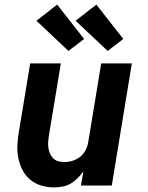

<svg xmlns="http://www.w3.org/2000/svg" viewBox="-20 -805 640 833"><path d="M215 8Q186 8 159 0Q132 -8 111 -25.5Q90 -43 77.5 -67.5Q65 -92 59.5 -119.5Q54 -147 55.5 -176Q57 -205 62 -234L111 -530H244L192 -216Q190 -203 189 -189.5Q188 -176 190 -163Q192 -150 197 -138.5Q202 -127 211 -118Q220 -109 232.5 -105.5Q245 -102 259 -102Q277 -102 295 -107.5Q313 -113 328 -125Q343 -137 351.5 -154Q360 -171 363 -189L419 -530H552L465 0H331L342 -62Q331 -46 317 -32Q303 -18 286.5 -8.5Q270 1 251.5 4.5Q233 8 215 8ZM447 -584 308 -715 398 -785 515 -636ZM277 -584 138 -715 228 -785 345 -636Z"/></svg>

Font: Iosevka Curly XBdExObl
Style: Regular
Weight: 800
Width: 7
Italic angle: -9°
Monospace: yes
Designer: Belleve Invis
Foundry: Belleve Invis
Version: Version 11.1.0; ttfautohint (v1.8.3)